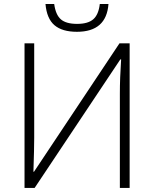

<svg xmlns="http://www.w3.org/2000/svg" viewBox="-20 -928 761 948"><path d="M101.1 0V-713.9H148.9V-247.1Q148.9 -197.3 145 -80.1H147.9L569.8 -713.9H620.1V0H571.8V-463.9Q571.8 -543 578.1 -634.8H574.2L150.9 0ZM204.6 -908.2H247.6Q254.9 -854.5 280.8 -832.3Q306.6 -810.1 360.8 -810.1Q414.6 -810.1 440.7 -833Q466.8 -856 472.7 -908.2H515.6Q505.4 -771 359.9 -771Q287.1 -771 249 -803.5Q210.9 -835.9 204.6 -908.2Z"/></svg>

Font: Open Sans Light
Style: Regular
Weight: 300
Foundry: Ascender Corporation
Version: Version 1.10